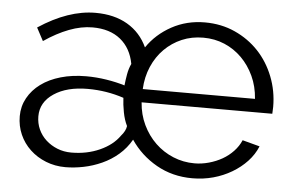

<svg xmlns="http://www.w3.org/2000/svg" viewBox="-43 -591 1019 663"><g transform="rotate(5 466.0 -260.0)"><path d="M205 10Q169 10 137.5 -2.5Q106 -15 82.5 -37Q59 -59 46 -88.5Q33 -118 33 -152Q33 -186 49 -215Q65 -244 93.5 -265Q122 -286 162 -297.5Q202 -309 250 -309Q285 -309 320 -303.5Q355 -298 384 -289Q386 -308 389.5 -328Q393 -348 401 -365Q391 -419 354 -449Q317 -479 257 -479Q218 -479 176 -463Q134 -447 90 -417L66 -462Q169 -530 263 -530Q328 -530 374 -503Q420 -476 443 -426Q475 -473 527 -501.5Q579 -530 642 -530Q699 -530 746.5 -508.5Q794 -487 828.5 -450.5Q863 -414 882.5 -364.5Q902 -315 902 -260Q902 -256 901.5 -247.5Q901 -239 901 -236H448Q451 -194 468 -158.5Q485 -123 512 -97Q539 -71 574 -56.5Q609 -42 648 -42Q673 -42 698 -49Q723 -56 744 -68Q765 -80 781.5 -97.5Q798 -115 807 -136L867 -120Q855 -91 833 -67.5Q811 -44 781.5 -26.5Q752 -9 717.5 0.5Q683 10 645 10Q576 10 520.5 -21.5Q465 -53 430 -105Q413 -75 387.5 -53Q362 -31 331 -17Q300 -3 267.5 3.5Q235 10 205 10ZM221 -42Q275 -42 319.5 -62Q364 -82 387 -115Q403 -133 405 -150Q395 -170 390 -196.5Q385 -223 384 -246Q324 -266 259 -266Q187 -266 142 -236Q97 -206 97 -157Q97 -133 106.5 -112Q116 -91 133 -75.5Q150 -60 172.5 -51Q195 -42 221 -42ZM837 -282Q834 -325 817.5 -360.5Q801 -396 775 -422Q749 -448 715 -462.5Q681 -477 641 -477Q601 -477 567 -462.5Q533 -448 507 -422Q481 -396 465.5 -360Q450 -324 448 -282Z"/></g></svg>

Font: PTCRaleway
Style: Regular
Weight: 400
Designer: Matt McInerney, Pablo Impallari, Rodrigo Fuenzalida
Foundry: Matt McInerney, Pablo Impallari, Rodrigo Fuenzalida
Version: Version 3.000g; ttfautohint (v1.5) -l 8 -r 28 -G 28 -x 14 -D